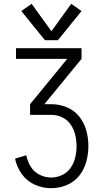

<svg xmlns="http://www.w3.org/2000/svg" viewBox="-20 -783 540 1008"><path d="M248 205Q204 205 162.5 186.5Q121 168 94.5 131Q68 94 59 50L118 32Q124 64 141 91.5Q158 119 187 134Q216 149 248 149Q278 149 306 136Q334 123 351 98Q368 73 375 43.5Q382 14 382 -16Q382 -46 375 -75Q368 -104 351 -129Q334 -154 307 -167Q280 -180 250 -180H138V-236L333 -474H64V-530H408V-474L213 -236H250Q291 -236 330.5 -220Q370 -204 396 -171Q422 -138 433 -98Q444 -58 444 -16.5Q444 25 433 66Q422 107 395.5 140Q369 173 329.5 189Q290 205 248 205ZM216 -572 92 -725 146 -763 250 -619 354 -763 408 -725 284 -572Z"/></svg>

Font: Iosevka SS01 Light
Style: Regular
Weight: 300
Monospace: yes
Designer: Belleve Invis
Foundry: Belleve Invis
Version: 2.3.3; ttfautohint (v1.8.3)